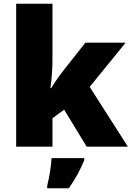

<svg xmlns="http://www.w3.org/2000/svg" viewBox="-20 -780 700 1021"><path d="M259 -760H66V0H259V-151L321 -197L441 0H660L457 -318L648 -553H434L311 -397C286 -365 251 -311 252 -311H248C255 -356 259 -417 259 -462ZM428 61H254C253 99 242 165 231 207V221H346C384 167 405 126 428 72Z"/></svg>

Font: Noto Sans UI Black
Style: Regular
Weight: 900
Designer: Monotype Design Team
Foundry: Monotype Imaging Inc.
Version: Version 1.901